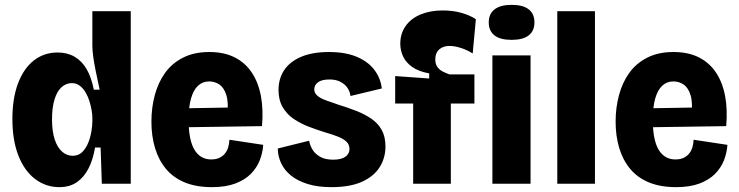

<svg xmlns="http://www.w3.org/2000/svg" viewBox="-20 -756 3042 790"><path d="M224 14Q169 14 125 -19Q81 -52 56 -115Q31 -178 31 -267Q31 -351 54 -412.5Q77 -474 119 -507Q161 -540 217 -540Q257 -540 287 -522.5Q317 -505 336.5 -471.5Q356 -438 366 -387H390Q381 -429 374 -463Q367 -497 363.5 -523.5Q360 -550 360 -568V-710H518V-261V0H399L394 -149H371Q363 -100 344.5 -63.5Q326 -27 296.5 -6.5Q267 14 224 14ZM279 -115Q303 -115 318.5 -130.5Q334 -146 343 -168.5Q352 -191 356 -215Q360 -239 360 -256V-273Q360 -285 357 -302.5Q354 -320 348 -339.5Q342 -359 332 -376Q322 -393 308 -403.5Q294 -414 276 -414Q252 -414 233.5 -397.5Q215 -381 204.5 -347.5Q194 -314 194 -265Q194 -216 205 -182.5Q216 -149 235.5 -132Q255 -115 279 -115Z M852 14Q787 14 740 -5.5Q693 -25 663 -61Q633 -97 618 -146.5Q603 -196 603 -256Q603 -313 617 -365Q631 -417 659.5 -456.5Q688 -496 733.5 -519Q779 -542 841 -542Q902 -542 945.5 -520Q989 -498 1016 -457.5Q1043 -417 1053.5 -361Q1064 -305 1058 -237L715 -232V-310L952 -314L915 -279Q921 -333 911.5 -364Q902 -395 883 -408Q864 -421 841 -421Q814 -421 795 -403.5Q776 -386 766 -351Q756 -316 756 -264Q756 -180 780 -140Q804 -100 849 -100Q868 -100 881.5 -106Q895 -112 904.5 -123Q914 -134 918.5 -148.5Q923 -163 924 -181L1063 -160Q1061 -128 1049 -97Q1037 -66 1012.5 -41Q988 -16 948.5 -1Q909 14 852 14Z M1344 14Q1287 14 1245.5 1Q1204 -12 1177 -34Q1150 -56 1136.5 -85Q1123 -114 1123 -145L1252 -177Q1255 -159 1265.5 -141Q1276 -123 1297 -111Q1318 -99 1351 -99Q1384 -99 1401 -111Q1418 -123 1418 -143Q1418 -161 1405.5 -173Q1393 -185 1370 -194Q1347 -203 1316 -212Q1284 -222 1251 -234.5Q1218 -247 1189.5 -266Q1161 -285 1143.5 -314.5Q1126 -344 1126 -386Q1126 -432 1149 -467Q1172 -502 1218.5 -522Q1265 -542 1334 -542Q1401 -542 1447.5 -522.5Q1494 -503 1520 -469Q1546 -435 1551 -392L1422 -361Q1420 -379 1410 -394Q1400 -409 1381.5 -419Q1363 -429 1336 -429Q1304 -429 1288.5 -417.5Q1273 -406 1273 -388Q1273 -374 1285 -363Q1297 -352 1320 -343.5Q1343 -335 1376 -324Q1412 -313 1446.5 -299.5Q1481 -286 1508 -267.5Q1535 -249 1550.5 -221.5Q1566 -194 1566 -153Q1566 -106 1542 -68Q1518 -30 1469 -8Q1420 14 1344 14Z M1680 0V-330H1606V-443L1746 -433V-454Q1702 -462 1676 -480.5Q1650 -499 1638.5 -524Q1627 -549 1627 -576Q1627 -618 1649 -649Q1671 -680 1710.5 -696.5Q1750 -713 1802 -713Q1844 -713 1879 -703Q1914 -693 1938 -677L1925 -536Q1903 -550 1877 -558.5Q1851 -567 1830 -567Q1803 -567 1787 -552.5Q1771 -538 1771 -511Q1771 -492 1780 -480Q1789 -468 1802 -461.5Q1815 -455 1829 -450H1932V-330H1835V0Z M2006 0V-528H2163V0ZM2085 -592Q2038 -592 2014.5 -610.5Q1991 -629 1991 -664Q1991 -699 2015 -717.5Q2039 -736 2085 -736Q2132 -736 2155.5 -717.5Q2179 -699 2179 -664Q2179 -629 2155.5 -610.5Q2132 -592 2085 -592Z M2273 0V-710H2428V0Z M2762 14Q2697 14 2650 -5.5Q2603 -25 2573 -61Q2543 -97 2528 -146.5Q2513 -196 2513 -256Q2513 -313 2527 -365Q2541 -417 2569.5 -456.5Q2598 -496 2643.5 -519Q2689 -542 2751 -542Q2812 -542 2855.5 -520Q2899 -498 2926 -457.5Q2953 -417 2963.5 -361Q2974 -305 2968 -237L2625 -232V-310L2862 -314L2825 -279Q2831 -333 2821.5 -364Q2812 -395 2793 -408Q2774 -421 2751 -421Q2724 -421 2705 -403.5Q2686 -386 2676 -351Q2666 -316 2666 -264Q2666 -180 2690 -140Q2714 -100 2759 -100Q2778 -100 2791.5 -106Q2805 -112 2814.5 -123Q2824 -134 2828.5 -148.5Q2833 -163 2834 -181L2973 -160Q2971 -128 2959 -97Q2947 -66 2922.5 -41Q2898 -16 2858.5 -1Q2819 14 2762 14Z"/></svg>

Font: Bricolage Grotesque 96pt ExtraBold SemiCondensed ExtraBold
Style: Regular
Weight: 800
Width: 4
Version: Version 1.001;gftools[0.9.33.dev8+g029e19f]